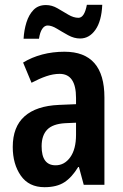

<svg xmlns="http://www.w3.org/2000/svg" viewBox="-20 -768 513 798"><path d="M248 -553Q414 -553 414 -363V0H328L308 -74H305Q279 -31 247.5 -10.5Q216 10 165 10Q100 10 66.5 -38Q33 -86 33 -157Q33 -241 82 -284.5Q131 -328 225 -332L296 -335V-361Q296 -461 228 -461Q201 -461 172 -451Q143 -441 111 -424L76 -508Q112 -530 155.5 -541.5Q199 -553 248 -553ZM296 -258 251 -256Q199 -253 176 -229Q153 -205 153 -160Q153 -81 211 -81Q248 -81 272 -114.5Q296 -148 296 -208ZM405 -748Q402 -680 376.5 -644Q351 -608 313 -608Q288 -608 263.5 -621.5Q239 -635 217 -648.5Q195 -662 178 -662Q165 -662 155.5 -648Q146 -634 142 -607H78Q80 -643 90 -675Q100 -707 119.5 -727Q139 -747 171 -747Q196 -747 219 -733.5Q242 -720 264 -707Q286 -694 306 -694Q331 -694 341 -748Z"/></svg>

Font: Avrile Sans Condensed SemiBold
Style: Regular
Weight: 600
Width: 3
Designer: Monotype Design Team
Foundry: Monotype Imaging Inc.
Version: Version 2.001;September 10, 2019;FontCreator 11.5.0.2425 64-